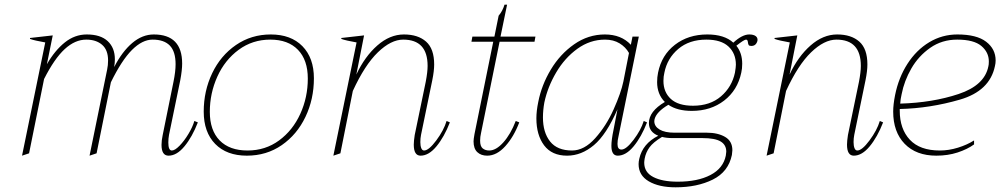

<svg xmlns="http://www.w3.org/2000/svg" viewBox="-20 -654 4267 819"><path d="M824 -132Q800 -70 767 -30Q734 10 699 10Q669 10 669 -36Q669 -55 674 -78L720 -305Q729 -349 729 -380Q729 -434 704.5 -459.5Q680 -485 631 -485Q587 -485 543 -441Q499 -397 453 -303L392 0L362 10L437 -357Q441 -376 441 -396Q441 -441 415.5 -463Q390 -485 348 -485Q300 -485 256 -444.5Q212 -404 168 -317L104 0L74 10L173 -473Q127 -481 108 -488V-492L205 -503L180 -380Q214 -439 256.5 -473Q299 -507 350 -507Q409 -507 439.5 -478.5Q470 -450 470 -401Q470 -386 467 -368Q501 -434 544 -470.5Q587 -507 636 -507Q757 -507 757 -383Q757 -355 749 -312L701 -79Q698 -63 698 -46Q698 -12 713 -12Q726 -12 746 -32.5Q766 -53 784 -83Q802 -113 809 -138Z M849 -178Q849 -266 885 -341.5Q921 -417 986.5 -462Q1052 -507 1135 -507Q1221 -507 1270 -457Q1319 -407 1319 -320Q1319 -231 1283 -155.5Q1247 -80 1182 -35Q1117 10 1033 10Q947 10 898 -40Q849 -90 849 -178ZM1293 -319Q1293 -398 1251 -441.5Q1209 -485 1133 -485Q1057 -485 998 -441.5Q939 -398 907 -327Q875 -256 875 -177Q875 -98 917 -55Q959 -12 1036 -12Q1112 -12 1170.5 -55Q1229 -98 1261 -168.5Q1293 -239 1293 -319Z M1899 -132Q1875 -70 1842 -30Q1809 10 1774 10Q1745 10 1745 -37Q1745 -52 1749 -78L1796 -305Q1804 -347 1804 -373Q1804 -485 1700 -485Q1648 -485 1592 -431Q1536 -377 1485 -266L1432 0L1402 10L1501 -473Q1455 -481 1436 -488V-492L1533 -503L1500 -336Q1536 -413 1589.5 -460Q1643 -507 1703 -507Q1763 -507 1797.5 -476.5Q1832 -446 1832 -379Q1832 -352 1824 -312L1776 -79Q1773 -64 1773 -48Q1773 -32 1777 -22Q1781 -12 1789 -12Q1809 -12 1841 -55Q1873 -98 1885 -138Z M2032 -87Q2028 -70 2028 -54Q2028 -30 2039 -21Q2050 -12 2067 -12Q2096 -12 2127 -46.5Q2158 -81 2180 -138L2195 -132Q2172 -71 2135.5 -30.5Q2099 10 2058 10Q2032 10 2016 -5Q2000 -20 2000 -51Q2000 -60 2004 -82L2084 -476H1991L1995 -498H2089L2107 -587Q2124 -607 2132 -634H2143L2115 -498H2264L2260 -476H2111Z M2268 -149Q2268 -181 2276 -219Q2290 -291 2329.5 -357Q2369 -423 2429 -465Q2489 -507 2560 -507Q2630 -507 2671 -463L2678 -498H2705L2618 -71Q2614 -55 2614 -40Q2614 -16 2631 -16Q2651 -16 2682.5 -57.5Q2714 -99 2726 -138L2740 -132Q2716 -70 2683 -30Q2650 10 2615 10Q2588 10 2588 -32Q2588 -57 2597 -100L2614 -188Q2567 -80 2513.5 -35Q2460 10 2399 10Q2334 10 2301 -34Q2268 -78 2268 -149ZM2639 -306 2663 -428Q2649 -453 2623 -469Q2597 -485 2561 -485Q2497 -485 2443 -446Q2389 -407 2352.5 -345Q2316 -283 2302 -217Q2296 -184 2296 -153Q2296 -89 2326.5 -50.5Q2357 -12 2420 -12Q2472 -12 2519 -64.5Q2566 -117 2597.5 -187.5Q2629 -258 2639 -306Z M3211 -480Q3205 -458 3185 -458Q3176 -458 3173.5 -462Q3171 -466 3170 -475.5Q3169 -485 3162 -485Q3154 -485 3121 -459Q3146 -428 3146 -382Q3146 -361 3142 -344Q3126 -269 3069 -225Q3012 -181 2931 -181Q2869 -181 2831 -207Q2780 -177 2772 -145Q2771 -142 2771 -137Q2771 -115 2793.5 -101.5Q2816 -88 2857 -88H2995Q3042 -88 3073 -70Q3104 -52 3104 -13Q3104 -7 3102 7Q3087 79 3020.5 112Q2954 145 2862 145Q2791 145 2747.5 119.5Q2704 94 2704 46Q2704 35 2707 23Q2721 -41 2788 -75Q2748 -91 2748 -129Q2748 -179 2816 -219Q2783 -252 2783 -304Q2783 -325 2787 -344Q2802 -419 2859 -463Q2916 -507 2997 -507Q3070 -507 3108 -472Q3146 -507 3176 -507Q3194 -507 3203.5 -500Q3213 -493 3211 -480ZM3119 -378Q3119 -426 3087.5 -455.5Q3056 -485 2993 -485Q2920 -485 2873 -445Q2826 -405 2814 -344Q2810 -328 2810 -309Q2810 -261 2841.5 -232Q2873 -203 2936 -203Q3009 -203 3055.5 -243Q3102 -283 3115 -344Q3119 -368 3119 -378ZM2847 -65Q2824 -65 2804 -70Q2766 -47 2750.5 -25.5Q2735 -4 2730 22Q2728 34 2728 40Q2728 81 2766.5 101Q2805 121 2871 121Q2956 121 3010.5 92.5Q3065 64 3076 10Q3078 -2 3078 -7Q3078 -36 3054 -50.5Q3030 -65 2976 -65Z M3747 -132Q3723 -70 3690 -30Q3657 10 3622 10Q3593 10 3593 -37Q3593 -52 3597 -78L3644 -305Q3652 -347 3652 -373Q3652 -485 3548 -485Q3496 -485 3440 -431Q3384 -377 3333 -266L3280 0L3250 10L3349 -473Q3303 -481 3284 -488V-492L3381 -503L3348 -336Q3384 -413 3437.5 -460Q3491 -507 3551 -507Q3611 -507 3645.5 -476.5Q3680 -446 3680 -379Q3680 -352 3672 -312L3624 -79Q3621 -64 3621 -48Q3621 -32 3625 -22Q3629 -12 3637 -12Q3657 -12 3689 -55Q3721 -98 3733 -138Z M4227 -396Q4227 -384 4224 -372Q4202 -266 4074.5 -229Q3947 -192 3818 -189V-182Q3818 -104 3861 -58Q3904 -12 3989 -12Q4027 -12 4066 -24Q4105 -36 4135 -55V-38Q4106 -17 4064.5 -3.5Q4023 10 3974 10Q3888 10 3839 -40.5Q3790 -91 3790 -178Q3790 -208 3798 -248Q3813 -323 3851 -382Q3889 -441 3944 -474Q3999 -507 4064 -507Q4146 -507 4186.5 -476Q4227 -445 4227 -396ZM4198 -392Q4198 -431 4166 -458Q4134 -485 4063 -485Q3998 -485 3948 -450Q3898 -415 3867.5 -362Q3837 -309 3826 -252Q3821 -231 3820 -212Q3958 -216 4069 -253Q4180 -290 4196 -371Q4198 -378 4198 -392Z"/></svg>

Font: Trirong Thin
Style: Italic
Weight: 250
Italic angle: -12°
Designer: Katatrad Team
Foundry: CadsonDemak
Version: Version 1.001